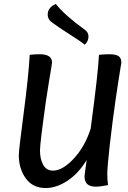

<svg xmlns="http://www.w3.org/2000/svg" viewBox="-20 -940 649 970"><path d="M248 -823Q221 -840 221 -866Q221 -902 262 -920Q307 -863 408 -790Q427 -777 427 -756Q427 -731 408 -714Q395 -726 334 -765Q273 -804 248 -823ZM438 -290Q476 -573 480 -663Q508 -666 533 -666Q563 -666 578 -657Q593 -648 593 -623Q593 -620 586 -579.5Q579 -539 564 -436Q549 -333 534 -203Q522 -93 522 -61Q522 -29 526 -5Q488 3 463 3Q407 3 407 -49Q407 -55 418 -132Q377 -64 321 -27Q265 10 211 10Q146 10 110.5 -38.5Q75 -87 75 -157Q75 -182 100 -371.5Q125 -561 130 -663Q157 -666 181 -666Q243 -666 243 -624Q243 -621 239 -597Q235 -573 227 -525Q219 -477 212 -429Q182 -215 182 -180Q182 -137 198 -107.5Q214 -78 248 -78Q296 -78 352.5 -138.5Q409 -199 438 -290Z"/></svg>

Font: Overlock
Style: Bold Italic
Weight: 700
Designer: Dario Muhafara
Foundry: Dario Manuel Muhafara
Version: Version 1.002